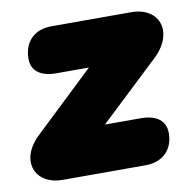

<svg xmlns="http://www.w3.org/2000/svg" viewBox="-62 -557 622 619"><g transform="rotate(-10 248.5 -247.0)"><path d="M96 0H367C422 0 458 -35 458 -89C458 -130 429 -152 377 -152H260L455 -336C529 -406 501 -494 406 -494H145C89 -494 54 -459 54 -403C54 -364 83 -342 134 -342H241L43 -154C-28 -86 1 0 96 0Z"/></g></svg>

Font: SN Pro Black
Style: Italic
Weight: 900
Italic angle: -9°
Designer: Tobias Whetton
Foundry: Supernotes
Version: Version 1.001;Glyphs 3.2 (3249)